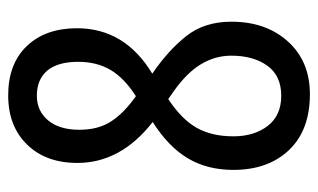

<svg xmlns="http://www.w3.org/2000/svg" viewBox="-174 -591 777 469"><g transform="rotate(-90 214.5 -356.5)"><path d="M219 12Q131 12 82.5 -39Q34 -90 34 -175Q34 -239 62.5 -286.5Q91 -334 151 -372Q51 -450 51 -556Q51 -633 96 -679Q141 -725 216 -725Q293 -725 336.5 -679.5Q380 -634 380 -557Q380 -440 269 -373Q325 -335 360.5 -290.5Q396 -246 396 -180Q396 -95 347.5 -41.5Q299 12 219 12ZM214 -413Q259 -442 278.5 -475.5Q298 -509 298 -554Q298 -604 276.5 -629.5Q255 -655 215 -655Q178 -655 155 -627.5Q132 -600 132 -551Q132 -505 152.5 -473.5Q173 -442 214 -413ZM215 -58Q264 -58 288.5 -92Q313 -126 313 -180Q313 -219 292.5 -253.5Q272 -288 227 -320L207 -334Q157 -301 136.5 -264Q116 -227 116 -175Q116 -124 141.5 -91Q167 -58 215 -58Z"/></g></svg>

Font: Noto Sans Tamil ExtraCondensed
Style: Regular
Weight: 400
Width: 2
Designer: Jelle Bosma - Monotype Design Team
Foundry: Monotype Imaging Inc.
Version: Version 2.004